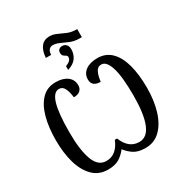

<svg xmlns="http://www.w3.org/2000/svg" viewBox="-231 -1201 1309 1381"><g transform="rotate(-30 423.5 -511.0)"><path d="M279 -910Q283 -969 308 -1000.5Q333 -1032 378 -1032Q408 -1032 437.5 -1018Q467 -1004 499.5 -990.5Q532 -977 572 -977H578V-910H562Q518 -910 484 -924Q450 -938 421.5 -951.5Q393 -965 366 -965Q351 -965 339 -954.5Q327 -944 324 -922L323 -910ZM375 -786Q423 -804 423 -834Q423 -846 413.5 -851Q404 -856 394.5 -864Q385 -872 385 -891Q385 -908 396 -917Q407 -926 422 -926Q443 -926 456 -912Q469 -898 469 -873Q469 -834 447.5 -802.5Q426 -771 375 -755ZM267 10Q192 10 142.5 -39Q93 -88 69 -171.5Q45 -255 45 -360Q45 -467 67.5 -549Q90 -631 135.5 -677.5Q181 -724 251 -724Q312 -724 347.5 -697Q383 -670 383 -624Q383 -596 365 -580Q347 -564 312 -564Q307 -610 292.5 -640Q278 -670 248 -670Q203 -670 180.5 -595Q158 -520 158 -361Q158 -214 188.5 -132Q219 -50 286 -50Q332 -50 364 -77.5Q396 -105 414 -152H433Q451 -104 483 -77Q515 -50 561 -50Q626 -50 658 -129.5Q690 -209 690 -361Q690 -520 666 -595Q642 -670 600 -670Q569 -670 554.5 -640Q540 -610 535 -564Q463 -564 463 -624Q463 -670 499.5 -697Q536 -724 598 -724Q668 -724 713.5 -678Q759 -632 780.5 -550.5Q802 -469 802 -362Q802 -256 776.5 -172Q751 -88 701 -39Q651 10 578 10Q518 10 483 -12.5Q448 -35 422 -69Q396 -34 360.5 -12Q325 10 267 10Z"/></g></svg>

Font: Noto Serif ExtraCondensed Medium
Style: Regular
Weight: 500
Width: 2
Designer: Monotype Design Team
Foundry: Monotype Imaging Inc.
Version: Version 2.015